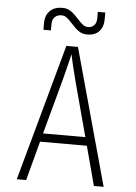

<svg xmlns="http://www.w3.org/2000/svg" viewBox="-61 -976 722 1022"><g transform="rotate(5 300.0 -465.0)"><path d="M118 0H68L269 -730H331L532 0H480L424 -210H174ZM186 -255H412L333 -550Q311 -635 300 -688Q292 -650 266 -550ZM287 -852Q270 -871 257.5 -880.5Q245 -890 230 -890Q207 -890 193.5 -876.5Q180 -863 180 -840V-805H140V-840Q140 -882 164 -906Q188 -930 230 -930Q257 -930 276.5 -916.5Q296 -903 318 -878Q335 -859 347.5 -849.5Q360 -840 375 -840Q396 -840 408 -853.5Q420 -867 420 -890V-925H460V-890Q460 -848 437.5 -824Q415 -800 375 -800Q348 -800 328.5 -813.5Q309 -827 287 -852Z"/></g></svg>

Font: JetBrains Mono Extra Light
Style: Regular
Weight: 200
Monospace: yes
Designer: Philipp Nurullin, Konstantin Bulenkov
Foundry: JetBrains
Version: 2.002